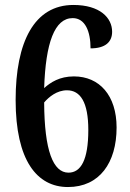

<svg xmlns="http://www.w3.org/2000/svg" viewBox="-20 -744 524 774"><path d="M254 10C381 10 450 -88 450 -230C450 -359 381 -436 278 -436C220 -436 184 -412 158 -389C164 -571 200 -671 273 -671C323 -671 345 -618 345 -549C405 -549 432 -575 432 -616C432 -672 383 -724 276 -724C118 -724 43 -575 43 -341C43 -97 129 10 254 10ZM256 -48C194 -48 159 -137 158 -331C177 -353 209 -380 250 -380C304 -380 336 -332 336 -220C336 -99 306 -48 256 -48Z"/></svg>

Font: Noto Serif Ethiopic Condensed SemiBold
Style: Regular
Weight: 600
Width: 3
Designer: Monotype Design Team
Foundry: Monotype Imaging Inc.
Version: Version 2.102